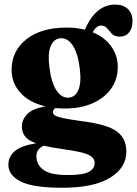

<svg xmlns="http://www.w3.org/2000/svg" viewBox="-20 -596 614 860"><path d="M348 -53Q457.5 -39.5 501.8 -8.2Q546 23 546 83Q546 155.5 473 200.2Q400 245 258.5 245Q128 245 72.8 217Q17.5 189 17.5 142.5Q17.5 106 45.8 81.2Q74 56.5 141.5 46Q105 32.5 91.5 14Q78 -4.5 78 -29Q78 -59.5 101.2 -84.2Q124.5 -109 183.5 -119.5Q110.5 -137 71.2 -180.8Q32 -224.5 32 -282.5Q32 -367.5 98 -420Q164 -472.5 278.5 -472.5Q322.5 -472.5 360.5 -463Q408 -575.5 497 -575.5Q531.5 -575.5 552.5 -556Q573.5 -536.5 573.5 -501Q573.5 -469.5 558.2 -450.8Q543 -432 516.5 -432Q493 -432 481.2 -444.5Q469.5 -457 459.8 -469.2Q450 -481.5 433 -481.5Q411.5 -481.5 395 -451.5Q449.5 -429 478.5 -387.8Q507.5 -346.5 507.5 -296.5Q507.5 -241 477.8 -199Q448 -157 394.8 -133.5Q341.5 -110 271 -110Q249 -110 228.5 -112Q217 -104 217 -93.5Q217 -85.5 225.8 -79.2Q234.5 -73 262.5 -67Q290.5 -61 348 -53ZM251 -424.5Q220.5 -422.5 207 -389.2Q193.5 -356 201 -297Q209 -228 232.2 -192.2Q255.5 -156.5 287.5 -158.5Q318 -161 331.5 -194Q345 -227 337.5 -287.5Q329.5 -355.5 306.5 -391.2Q283.5 -427 251 -424.5ZM143 103.5Q143 141.5 174.5 164.8Q206 188 284 188Q351 188 377.5 174Q404 160 404 134Q404 118 391.2 106.8Q378.5 95.5 346.2 87.2Q314 79 255.5 71Q209 64.5 176.5 56.5Q143 71 143 103.5Z"/></svg>

Font: Fraunces 72pt S050
Style: Bold
Weight: 700
Version: Version 1.000; ttfautohint (v1.8.3)